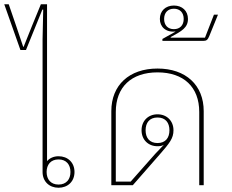

<svg xmlns="http://www.w3.org/2000/svg" viewBox="-45 -870 1090 902"><path d="M230 12C273 12 305 -17 305 -62C305 -107 273 -136 230 -136C207 -136 188 -127 176 -113V-850H147L104 -745L66 -650H64L32 -745L-4 -850H-25L51 -635H77L154 -825H158L155 -686V-62C155 -17 187 12 230 12ZM230 -3C193 -3 174 -28 174 -62C174 -96 193 -121 230 -121C267 -121 286 -96 286 -62C286 -28 267 -3 230 -3Z M478 0H579L705 -144C752 -198 770 -220 770 -258C770 -302 739 -333 695 -333C651 -333 620 -302 620 -258C620 -214 651 -183 695 -183C708 -183 717 -185 725 -190L684 -147L569 -17H499V-344C499 -461 572 -530 695 -530C818 -530 891 -461 891 -344V0H912V-348C912 -470 828 -548 695 -548C562 -548 478 -470 478 -348ZM695 -198C657 -198 639 -223 639 -258C639 -293 657 -318 695 -318C733 -318 751 -293 751 -258C751 -223 733 -198 695 -198Z M718 -678H911C925 -678 931 -683 938 -700L979 -801H960L918 -693H757V-696C809 -724 838 -740 838 -781C838 -819 811 -844 772 -844C733 -844 706 -819 706 -781C706 -744 734 -717 779 -722V-721L718 -687ZM772 -733C744 -733 726 -751 726 -781C726 -811 744 -829 772 -829C800 -829 818 -811 818 -781C818 -751 800 -733 772 -733Z"/></svg>

Font: IBM Plex Sans Thai Looped Thin
Style: Regular
Weight: 100
Designer: Mike Abbink, Paul van der Laan, Pieter van Rosmalen, Ben Mitchell, Mark Frömberg
Foundry: Bold Monday
Version: Version 1.1